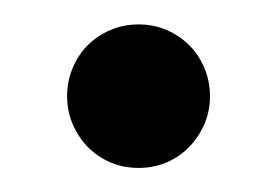

<svg xmlns="http://www.w3.org/2000/svg" viewBox="-20 -419 228 158"><path d="M152.8 -339.8Q152.8 -327.6 148.2 -316.9Q143.6 -306.2 135.7 -298.1Q127.9 -290 117.2 -285.4Q106.4 -280.8 94.2 -280.8Q81.5 -280.8 70.8 -285.4Q60.1 -290 52.2 -298.1Q44.4 -306.2 39.8 -316.9Q35.2 -327.6 35.2 -339.8Q35.2 -352.1 39.8 -363Q44.4 -374 52.2 -381.8Q60.1 -389.6 70.8 -394.3Q81.5 -398.9 94.2 -398.9Q106.4 -398.9 117.2 -394.3Q127.9 -389.6 135.7 -381.8Q143.6 -374 148.2 -363Q152.8 -352.1 152.8 -339.8Z"/></svg>

Font: Charis SIL Eur
Style: Bold
Weight: 700
Foundry: SIL International
Version: Version 5.000